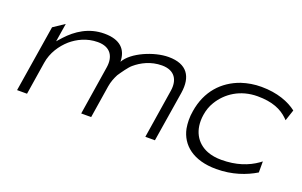

<svg xmlns="http://www.w3.org/2000/svg" viewBox="-64 -715 1541 979"><g transform="rotate(20 706.5 -225.5)"><path d="M54 -20H108L136 -197C145 -256 178 -303 215 -336C249 -365 298 -391 358 -391C429 -391 453 -344 444 -286L402 -20H456L484 -197C488 -222 497 -245 508 -266C520 -284 547 -323 563 -336C597 -365 646 -391 706 -391C777 -391 801 -344 792 -286L750 -20H802L846 -294C860 -385 824 -443 723 -443C645 -443 533 -396 500 -336C499 -403 460 -443 375 -443C290 -443 227 -400 180 -349L156 -322L172 -422L112 -382Z M933 -226C927 -191 928 -160 933 -131C950 -48 1020 11 1145 11C1232 11 1303 -15 1356 -47V-107L1344 -98C1296 -64 1234 -42 1154 -42C1126 -42 1100 -46 1077 -55C1013 -80 977 -141 990 -226C994 -252 1002 -276 1016 -299C1054 -362 1124 -410 1218 -410C1298 -410 1348 -388 1384 -353L1393 -344L1413 -404C1372 -436 1307 -462 1220 -462C1181 -462 1147 -456 1113 -445C1019 -412 951 -339 933 -226Z"/></g></svg>

Font: Charger Sport
Style: ExLitExtObl
Weight: 200
Designer: Jasper
Foundry: Cannot Into Space Fonts
Version: Version 1.1